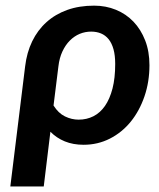

<svg xmlns="http://www.w3.org/2000/svg" viewBox="-20 -513 570 690"><path d="M70.3 -274.4Q76.2 -324.2 95.7 -364.5Q115.2 -404.8 147 -433.3Q178.7 -461.9 221.7 -477.3Q264.6 -492.7 318.4 -492.7Q360.4 -492.7 396.7 -477.8Q433.1 -462.9 459.7 -435.1Q486.3 -407.2 501.7 -367.7Q517.1 -328.1 517.1 -278.8Q517.1 -219.2 499.3 -167Q481.4 -114.7 450 -75.9Q418.5 -37.1 375 -14.9Q331.5 7.3 280.3 7.3Q242.7 7.3 212.9 -4.9Q183.1 -17.1 161.1 -39.6L137.2 157.2H17.1ZM172.4 -133.8Q189.5 -106.4 213.4 -94.7Q237.3 -83 262.7 -83Q291.5 -83 315.7 -95.2Q339.8 -107.4 357.2 -132.3Q374.5 -157.2 384.3 -194.8Q394 -232.4 394 -283.2Q394 -314 387.9 -335.9Q381.8 -357.9 370.4 -372.1Q358.9 -386.2 343 -392.8Q327.1 -399.4 307.6 -399.4Q286.1 -399.4 266.6 -391.4Q247.1 -383.3 231.2 -367.4Q215.3 -351.6 204.3 -328.1Q193.4 -304.7 189.9 -274.4Z"/></svg>

Font: Carlito
Style: Bold Italic
Weight: 700
Italic angle: -7°
Designer: Lukasz Dziedzic
Foundry: tyPoland Lukasz Dziedzic
Version: Version 1.104